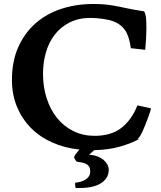

<svg xmlns="http://www.w3.org/2000/svg" viewBox="-20 -742 808 964"><path d="M434 -652Q374 -652 329 -629Q284 -606 254.5 -567.5Q225 -529 210.5 -478.5Q196 -428 196 -372Q196 -305 214.5 -248Q233 -191 267 -149Q301 -107 349 -83.5Q397 -60 455 -60Q538 -60 589.5 -100Q641 -140 670 -213L738 -198Q738 -196 734.5 -183.5Q731 -171 724.5 -154Q718 -137 710.5 -117.5Q703 -98 695.5 -82Q688 -66 680.5 -55Q673 -44 668 -44L680 -45Q641 -23 584.5 -6.5Q528 10 453 12L427 35Q450 36 468.5 43Q487 50 499.5 60.5Q512 71 519 84Q526 97 526 109Q526 135 513.5 153Q501 171 479 182.5Q457 194 427 198.5Q397 203 361 202Q359 202 358 194Q357 186 357 182Q357 175 360 175Q373 174 386 170Q399 166 409.5 159.5Q420 153 426.5 143Q433 133 433 118Q433 95 418 84.5Q403 74 372 71Q364 70 362 67Q360 64 354 53L352 49Q352 43 360 32Q368 21 379 9Q304 1 241.5 -27Q179 -55 134.5 -100.5Q90 -146 65 -206.5Q40 -267 40 -341Q40 -434 71.5 -505Q103 -576 158 -624.5Q213 -673 287.5 -697.5Q362 -722 448 -722Q502 -722 543 -715Q584 -708 619 -700Q638 -696 658 -692.5Q678 -689 704 -685Q712 -668 713.5 -648.5Q715 -629 715 -600Q715 -550 709 -492L637 -500Q629 -560 608 -590.5Q587 -621 549 -635Q527 -643 495 -647.5Q463 -652 434 -652Z"/></svg>

Font: Lusitana
Style: Bold
Weight: 700
Designer: Ana Paula Megda
Foundry: Ana Paula Megda
Version: Version 1.000; ttfautohint (v1.1) -l 8 -r 50 -G 200 -x 14 -D